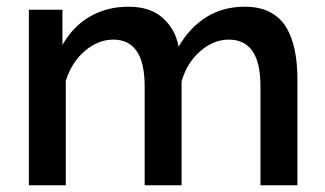

<svg xmlns="http://www.w3.org/2000/svg" viewBox="-20 -552 967 572"><path d="M866 0H756V-293Q756 -366 732 -400Q708 -434 662 -434Q616 -434 576.5 -399.5Q537 -365 521 -310V0H411V-293Q411 -366 387 -400Q363 -434 318 -434Q272 -434 232.5 -400Q193 -366 176 -311V0H66V-523H166V-418Q197 -473 247.5 -502.5Q298 -532 363 -532Q428 -532 465.5 -498Q503 -464 512 -413Q546 -471 595.5 -501.5Q645 -532 709 -532Q755 -532 786 -515Q817 -498 834 -468.5Q851 -439 858.5 -400.5Q866 -362 866 -319Z"/></svg>

Font: Raleway Thin SemiBold
Style: Regular
Weight: 600
Version: Version 4.026